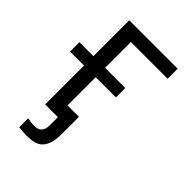

<svg xmlns="http://www.w3.org/2000/svg" viewBox="-240 -740 1030 1030"><g transform="rotate(45 275.0 -224.5)"><path d="M289.1 -81.1V46.9Q289.1 90.8 280.3 118.4Q271.5 146 255.4 161.9Q239.3 177.7 216.3 183.3Q193.4 189 165.5 189Q147 189 130.1 187.7Q113.3 186.5 102.1 185.1V116.7Q112.8 119.1 126.7 121.1Q140.6 123 153.3 123Q164.1 123 174.3 120.6Q184.6 118.2 192.6 111.3Q200.7 104.5 205.6 92.3Q210.4 80.1 210.4 60.5V0H113.8V-294.9H7.8V-366.2H113.8V-638.2H481V-562H202.1V-366.2H355.5V-294.9H202.1V-81.1Z"/></g></svg>

Font: Code New Roman
Style: Regular
Weight: 400
Monospace: yes
Designer: Sam Radian
Foundry: Code New Roman
Version: Version 2.00 November 29, 2014